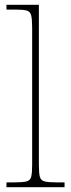

<svg xmlns="http://www.w3.org/2000/svg" viewBox="-20 -780 296 800"><path d="M7 0V-20H37Q74 -20 90 -24Q106 -28 110 -43.5Q114 -59 114 -94V-662Q114 -699 110 -715.5Q106 -732 91.5 -736Q77 -740 47 -740H7V-760H142V-94Q142 -59 146 -43.5Q150 -28 166.5 -24Q183 -20 219 -20H249V0Z"/></svg>

Font: Noto Serif Thin
Style: Regular
Weight: 100
Designer: Monotype Design Team
Foundry: Monotype Imaging Inc.
Version: Version 2.015